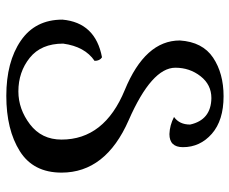

<svg xmlns="http://www.w3.org/2000/svg" viewBox="-82 -662 753 630"><g transform="rotate(90 295.0 -346.5)"><path d="M293.9 9.8Q182.6 9.8 113.3 -37.6Q43.9 -85 43.9 -174.3Q53.7 -282.7 167.5 -304.2Q179.2 -296.9 179.2 -279.8Q132.3 -248 122.6 -176.8Q122.6 -104.5 169.2 -67.1Q215.8 -29.8 279.3 -29.8Q337.4 -29.8 387.5 -67.9Q437.5 -106 437.5 -171.4Q437.5 -312 274.9 -378.9Q112.3 -445.8 112.3 -559.6Q117.2 -634.3 168.7 -668.7Q220.2 -703.1 295.4 -703.1Q374.5 -703.1 418.5 -664.6Q462.4 -626 462.4 -569.8Q462.4 -525.4 419.4 -525.4Q390.6 -526.4 363.3 -540.5Q388.2 -558.1 388.2 -593.3Q373 -662.1 301.3 -663.1Q257.3 -663.1 229.5 -627.4Q201.7 -591.8 201.7 -544.9Q201.7 -467.3 373.8 -391.8Q545.9 -316.4 545.9 -171.4Q545.9 -78.6 475.3 -34.4Q404.8 9.8 293.9 9.8Z"/></g></svg>

Font: Almanac
Style: Regular
Weight: 400
Designer: Eden's Almanac
Version: Version 3.501;March 28, 2021;FontCreator 13.0.0.2683 64-bit